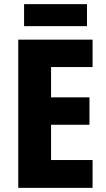

<svg xmlns="http://www.w3.org/2000/svg" viewBox="-20 -905 511 925"><path d="M426 0H68V-714H426V-582H226V-436H411V-304H226V-134H426ZM399 -885V-779H96V-885Z"/></svg>

Font: Noto Sans Thai Cond ExtBd
Style: Regular
Weight: 800
Width: 3
Designer: Monotype Design Team
Foundry: Monotype Imaging Inc.
Version: Version 2.002; ttfautohint (v1.8.4.7-5d5b)